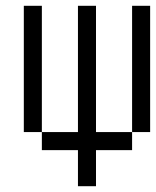

<svg xmlns="http://www.w3.org/2000/svg" viewBox="-20 -520 540 665"><path d="M250 0Q250 0 250 125H312.5Q312.5 125 312.5 0H437.5V-62.5H312.5V-500H250V-62.5H125V0ZM125 -62.5V-500H62.5V-62.5ZM437.5 -62.5H500V-500H437.5Z"/></svg>

Font: CalcUnifontExMono
Style: Regular
Weight: 500
Version: Version 15.0.06